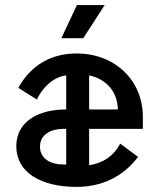

<svg xmlns="http://www.w3.org/2000/svg" viewBox="-20 -720 619 754"><path d="M391 -700H282L221 -570H307ZM541 -214V-261C541 -405 431 -510 281 -510C160 -510 90 -444 52 -375L125 -329C148 -380 194 -419 240 -424V-290H236C141 -290 44 -249 44 -146C44 -43 140 14 281 14C407 14 483 -51 522 -104L452 -156C426 -107 386 -80 330 -71V-214ZM443 -290H330V-424C398 -409 441 -361 443 -290ZM228 -74C182 -74 137 -95 137 -144C137 -193 182 -214 228 -214H240V-74Z"/></svg>

Font: Space Text Medium
Style: Regular
Weight: 500
Designer: Florian Karsten (Space Text), Colophon Foundry (Space Mono)
Foundry: Florian Karsten
Version: Version 1.003;PS 001.003;hotconv 1.0.88;makeotf.lib2.5.64775